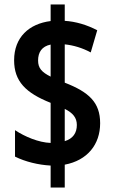

<svg xmlns="http://www.w3.org/2000/svg" viewBox="-20 -779 509 857"><path d="M206 -40V58H269V-44C370 -63 427 -134 427 -229C427 -322 377 -368 269 -410V-581C308 -577 348 -565 385 -545L414 -644C368 -668 318 -683 269 -686V-759H206V-685C110 -673 43 -613 43 -510C43 -416 95 -364 206 -320V-141C152 -143 91 -169 47 -198V-80C93 -57 151 -43 206 -40ZM206 -580V-437C166 -457 150 -475 150 -509C150 -546 167 -572 206 -580ZM269 -149V-293C305 -275 323 -254 323 -221C323 -186 306 -160 269 -149Z"/></svg>

Font: Noto Sans Lao Looped ExtraCondensed
Style: Bold
Weight: 700
Width: 2
Designer: Mark Frömberg, Ben Mitchell
Foundry: The Fontpad Ltd
Version: Version 1.002